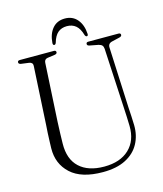

<svg xmlns="http://www.w3.org/2000/svg" viewBox="-126 -949 897 1056"><g transform="rotate(-15 322.5 -421.0)"><path d="M531 -290 512.5 -639Q511.5 -651.5 505.8 -658.2Q500 -665 485.5 -668.5L436 -678Q423.5 -680.5 423.5 -689.5Q423.5 -700 435.5 -700H607.5Q620 -700 620 -689.5Q620 -681 606 -677.5L563.5 -667.5Q538.5 -662 540 -638L555.5 -293Q557 -267 558.5 -242Q560 -217 560.5 -191Q561.5 -132.5 536.2 -86Q511 -39.5 459.2 -12.8Q407.5 14 329 14Q207 14 146.2 -41.8Q85.5 -97.5 87 -186Q87.5 -201 88.2 -224.8Q89 -248.5 90.2 -273.2Q91.5 -298 93 -316L111.5 -649.5Q112.5 -668.5 91.5 -672L46.5 -678Q33 -680.5 33 -689.5Q33 -700 45.5 -700H239.5Q252 -700 252 -689.5Q252 -680.5 239 -678L196.5 -672Q178 -669 177 -649.5L158.5 -319Q156.5 -281 155.8 -250Q155 -219 154.5 -194.5Q153 -106 202.8 -59.8Q252.5 -13.5 343.5 -13.5Q435 -13.5 485.8 -61.8Q536.5 -110 535 -193.5Q534.5 -223 533.2 -246.5Q532 -270 531 -290ZM343.5 -813Q312.5 -813 292.2 -795.8Q272 -778.5 261 -740Q257.5 -731 251 -731Q242.5 -731 243 -743.5Q246.5 -794.5 272.5 -825.5Q298.5 -856.5 343.5 -856.5Q387.5 -856.5 413.8 -825.5Q440 -794.5 443 -743.5Q444 -731 435.5 -731Q429.5 -731 425.5 -740Q414.5 -779 394 -796Q373.5 -813 343.5 -813Z"/></g></svg>

Font: Fraunces 144pt Soft Light
Style: Regular
Weight: 300
Version: Version 1.000;[0bf87f6ff]